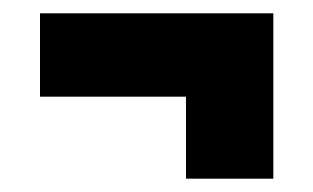

<svg xmlns="http://www.w3.org/2000/svg" viewBox="-20 -399 470 288"><path d="M40 -254V-379H390V-254ZM259 -131V-330H390V-131Z"/></svg>

Font: Bricolage Grotesque 72pt SemiCondensed ExtraBold
Style: Regular
Weight: 800
Width: 4
Designer: Mathieu Triay
Foundry: Atelier Triay
Version: Version 1.001;gftools[0.9.33.dev8+g029e19f]